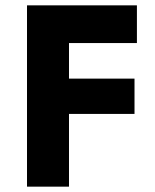

<svg xmlns="http://www.w3.org/2000/svg" viewBox="-20 -709 580 718"><path d="M189 -548H492V-689H189ZM189 -283H483V-415H189ZM81 -689V-11H238V-689Z"/></svg>

Font: SpinnyJost
Style: Bold
Weight: 700
Version: Version 3.710